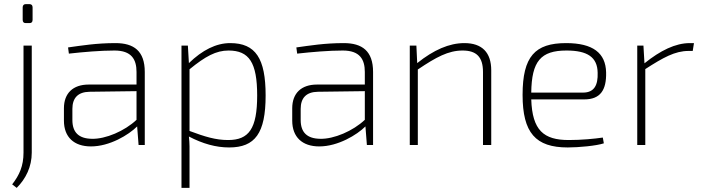

<svg xmlns="http://www.w3.org/2000/svg" viewBox="-20 -703 3407 931"><path d="M123 -683H105C95 -683 90 -677 90 -667V-607C90 -596 95 -591 105 -591H123C133 -591 138 -596 138 -607V-667C138 -677 133 -683 123 -683ZM134 -482H94V37C94 102 74 146 39 191L61 208C105 164 134 106 134 37Z M540 -494C447 -494 375 -482 310 -473L314 -443C386 -451 468 -458 535 -458C618 -458 642 -415 642 -354V-293H410C334 -293 290 -251 290 -178V-118C290 -38 339 7 421 7C512 7 604 -49 645 -90L652 0H682V-354C682 -456 629 -494 540 -494ZM425 -30C362 -31 331 -61 331 -121V-175C331 -228 358 -257 414 -258L642 -261V-122C585 -68 492 -28 425 -30Z M1096 -494C1028 -494 961 -460 896 -397L891 -482H860V208H899V53C899 19 900 -6 896 -41C963 -6 1027 12 1091 12C1217 12 1268 -57 1268 -240C1268 -419 1220 -494 1096 -494ZM1086 -24C1026 -24 974 -40 899 -68V-367C976 -430 1028 -458 1088 -458C1188 -458 1227 -400 1227 -240C1227 -79 1187 -24 1086 -24Z M1647 -494C1554 -494 1482 -482 1417 -473L1421 -443C1493 -451 1575 -458 1642 -458C1725 -458 1749 -415 1749 -354V-293H1517C1441 -293 1397 -251 1397 -178V-118C1397 -38 1446 7 1528 7C1619 7 1711 -49 1752 -90L1759 0H1789V-354C1789 -456 1736 -494 1647 -494ZM1532 -30C1469 -31 1438 -61 1438 -121V-175C1438 -228 1465 -257 1521 -258L1749 -261V-122C1692 -68 1599 -28 1532 -30Z M2232 -494C2158 -494 2083 -461 2003 -397L1999 -482H1967V0H2006V-366C2095 -426 2154 -458 2223 -458C2290 -458 2322 -427 2322 -354V0H2362V-362C2362 -449 2317 -494 2232 -494Z M2738 -24C2616 -24 2561 -71 2556 -221H2813C2891 -221 2921 -266 2919 -352C2917 -446 2855 -494 2725 -494C2574 -494 2514 -429 2514 -243C2514 -59 2577 12 2733 12C2786 12 2872 4 2908 -8L2903 -36C2862 -30 2800 -24 2738 -24ZM2727 -458C2828 -458 2877 -426 2878 -350C2880 -291 2862 -254 2807 -254H2556C2558 -406 2602 -458 2727 -458Z M3325 -494C3255 -494 3182 -458 3105 -396L3100 -482H3070V0H3109V-368C3196 -424 3253 -456 3319 -456H3339L3345 -494Z"/></svg>

Font: Exo 2 Extra Light
Style: Regular
Weight: 250
Designer: Natanael Gama
Version: Version 1.001;PS 001.001;hotconv 1.0.88;makeotf.lib2.5.64775